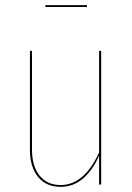

<svg xmlns="http://www.w3.org/2000/svg" viewBox="-20 -715 512 744"><path d="M372 0H364V-112Q339 -55 301.5 -23Q264 9 215 9Q159 9 127.5 -29.5Q96 -68 96 -134V-518H104V-135Q104 -71 133.5 -34.5Q163 2 215 2Q306 2 364 -124V-518H372ZM156 -688V-695H317V-688Z"/></svg>

Font: Fira Sans Compressed Eight
Style: Regular
Weight: 100
Width: 1
Designer: bBox Type GmbH & Carrois Corporate GbR & Edenspiekermann AG
Foundry: bBox Type GmbH & Carrois Corporate GbR & Edenspiekermann AG
Version: Version 4.301